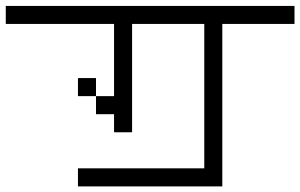

<svg xmlns="http://www.w3.org/2000/svg" viewBox="-20 -708 1040 665"><path d="M1000 -625V-687.5H0V-625H375Q375 -625 375 -375H312.5V-312.5H375V-250H437.5Q437.5 -250 437.5 -625H687.5Q687.5 -625 687.5 -125H250V-62.5H750V-625ZM312.5 -375V-437.5H250V-375Z"/></svg>

Font: BFUnifontExMono
Style: Regular
Weight: 500
Version: Version 15.0.06